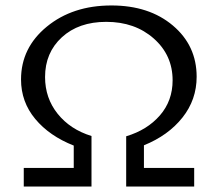

<svg xmlns="http://www.w3.org/2000/svg" viewBox="-20 -683 796 703"><path d="M507 -151V-68H691V0H442V-184Q519 -207 565.5 -260.5Q612 -314 612 -389Q612 -481 543 -542Q474 -603 369 -603Q268 -603 206.5 -546.5Q145 -490 145 -401Q145 -324 191 -266.5Q237 -209 315 -185V0H67V-68H250V-150Q161 -185 109 -247.5Q57 -310 57 -392Q57 -508 151.5 -585.5Q246 -663 388 -663Q526 -663 613 -589.5Q700 -516 700 -402Q700 -318 648 -252.5Q596 -187 507 -151Z"/></svg>

Font: EauTestText Medium
Style: Regular
Weight: 500
Designer: Christian Thalmann (Catharsis Fonts)
Version: Version 0.001;PS 000.001;hotconv 1.0.88;makeotf.lib2.5.64775